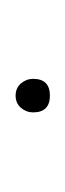

<svg xmlns="http://www.w3.org/2000/svg" viewBox="63 -138 85 252"><g transform="rotate(90 106.0 -12.5)"><path d="M128 -13Q128 -4 122 3Q116 10 106 10Q96 10 90 3Q84 -4 84 -13Q84 -35 106 -35Q128 -35 128 -13Z"/></g></svg>

Font: Almendra Display
Style: Regular
Weight: 400
Designer: Ana Sanfelippo
Foundry: Ana Sanfelippo
Version: Version 1.004